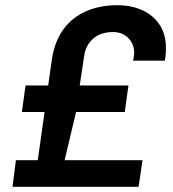

<svg xmlns="http://www.w3.org/2000/svg" viewBox="-20 -717 663 737"><path d="M28 0 41 -102H125L151 -287H64L78 -389H165L179 -488Q189 -556 222 -602.5Q255 -649 308.5 -673Q362 -697 430 -697Q485 -697 527 -677.5Q569 -658 593 -621.5Q617 -585 617 -532Q617 -522 616.5 -513Q616 -504 613 -484H491Q494 -501 494.5 -505.5Q495 -510 495 -514Q495 -549 472 -571.5Q449 -594 414 -594Q367 -594 338 -569Q309 -544 303 -502L286 -389H473L459 -287H272L228 -102H527L512 0Z"/></svg>

Font: Chivo Medium
Style: Italic
Weight: 500
Italic angle: -8.05°
Designer: Hector Gatti
Foundry: Omnibus-Type
Version: Version 2.002